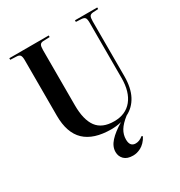

<svg xmlns="http://www.w3.org/2000/svg" viewBox="-219 -881 1191 1269"><g transform="rotate(-30 377.0 -246.5)"><path d="M426.8 236.8Q382.3 236.8 359.6 214.4Q336.9 191.9 336.9 158.2Q336.9 116.7 370.6 79.6Q404.3 42.5 466.8 4.9Q428.7 14.2 389.2 14.2Q255.4 14.2 188.2 -49.3Q121.1 -112.8 121.1 -244.1V-668Q121.1 -693.8 114 -704.6Q106.9 -715.3 86.9 -715.8L39.1 -717.8V-730H339.8V-717.8L289.1 -715.8Q272 -714.8 265.4 -704.1Q258.8 -693.4 258.8 -665V-243.2Q258.8 -133.3 299.8 -77.6Q340.8 -22 432.1 -22Q520 -22 568.1 -81.1Q616.2 -140.1 616.2 -246.1V-668Q616.2 -694.8 609.4 -704.6Q602.5 -714.4 582 -715.8L540 -717.8V-730H710V-717.8L670.9 -715.8Q651.4 -714.4 644.8 -704.1Q638.2 -693.8 638.2 -665V-247.1Q638.2 -158.7 607.7 -100.3Q577.1 -42 521 -14.2Q476.6 20.5 457.3 52.5Q438 84.5 438 121.1Q438 175.8 481.9 175.8Q510.7 175.8 538.1 152.8L545.9 158.2Q534.2 180.7 518.6 196.8Q502.9 212.9 486.8 221.2Q470.7 229.5 456.1 233.2Q441.4 236.8 426.8 236.8Z"/></g></svg>

Font: Display Semibold
Style: Regular
Weight: 600
Designer: Latin by Veronika Burian and Jose Scaglione. Greek by Irene Vlachou. Cyrillic by Vera Evstafieva.
Foundry: TypeTogether
Version: Version 3.002